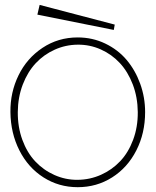

<svg xmlns="http://www.w3.org/2000/svg" viewBox="-20 -757 640 790"><path d="M143.1 -736.8 133.8 -696.8 448.2 -633.8 452.1 -655.8ZM299.8 -603Q360.4 -603 412.8 -577.9Q465.3 -552.7 501 -510.5Q536.6 -468.3 556.9 -412.4Q577.1 -356.4 577.1 -295.9Q577.1 -209 541 -138.2Q504.9 -67.4 441.4 -27.1Q377.9 13.2 299.8 13.2Q222.2 13.2 158.9 -27.1Q95.7 -67.4 59.8 -138.2Q23.9 -209 22.9 -295.9Q22 -377 56.2 -447Q90.3 -517.1 154.8 -560.1Q219.2 -603 299.8 -603ZM546.9 -295.9Q546.4 -356.9 526.4 -409.4Q506.3 -461.9 472.9 -497.8Q439.5 -533.7 394.5 -553.7Q349.6 -573.7 299.8 -573.2Q250 -572.8 205.3 -552.7Q160.6 -532.7 127.2 -497.1Q93.8 -461.4 73.7 -409.2Q53.7 -356.9 53.2 -295.9Q52.7 -234.4 72 -181.6Q91.3 -128.9 125 -93Q158.7 -57.1 204.1 -36.9Q249.5 -16.6 299.8 -17.1Q350.1 -17.6 395.5 -37.8Q440.9 -58.1 474.6 -93.8Q508.3 -129.4 527.8 -181.9Q547.4 -234.4 546.9 -295.9Z"/></svg>

Font: Compagnon Light
Style: Regular
Weight: 400
Designer: Juliette Duhe, Lea Pradine
Foundry: Velvetyne Type Foundry
Version: Version 1.000;PS 001.000;hotconv 1.0.88;makeotf.lib2.5.64775